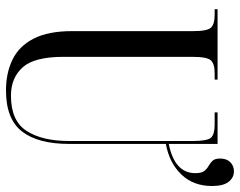

<svg xmlns="http://www.w3.org/2000/svg" viewBox="-102 -708 820 657"><g transform="rotate(90 308.5 -380.0)"><path d="M290 10Q230 10 184 -12.5Q138 -35 112.5 -85Q87 -135 87 -216V-630Q87 -679 75 -691.5Q63 -704 32 -704H12V-714H253V-704H230Q199 -704 187 -691Q175 -678 175 -627V-186Q175 -87 211 -47Q247 -7 308 -7Q394 -7 428.5 -60.5Q463 -114 463 -206V-629Q463 -679 451.5 -691.5Q440 -704 408 -704H365V-714H473V-547Q573 -567 573 -638Q573 -659 565.5 -668.5Q558 -678 548 -683.5Q538 -689 530.5 -697Q523 -705 523 -723Q523 -745 535.5 -757.5Q548 -770 567 -770Q588 -770 602.5 -752Q617 -734 617 -695Q617 -631 577.5 -590Q538 -549 473 -537V-206Q473 -100 430.5 -45Q388 10 290 10Z"/></g></svg>

Font: Noto Serif Display ExtraCondensed
Style: Regular
Weight: 400
Width: 2
Designer: Monotype Design Team
Foundry: Monotype Imaging Inc.
Version: Version 2.009